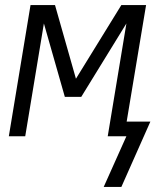

<svg xmlns="http://www.w3.org/2000/svg" viewBox="-20 -540 640 761"><path d="M461 201H391L481 0H407L481 -447L302 -156H237L154 -447L80 0H15L101 -520H198L281 -228L461 -520H559L482 -58H576Z"/></svg>

Font: Iosevka SS04 Lt Ex Obl
Style: Regular
Weight: 300
Width: 7
Italic angle: -9°
Monospace: yes
Designer: Belleve Invis
Foundry: Belleve Invis
Version: Version 19.0.0; ttfautohint (v1.8.4)